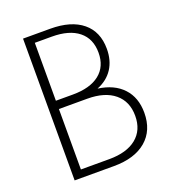

<svg xmlns="http://www.w3.org/2000/svg" viewBox="-136 -853 855 955"><g transform="rotate(-20 291.0 -375.0)"><path d="M303.2 0H95.2V-750.5H238.8Q349.1 -750.5 409.4 -700.9Q469.7 -651.4 469.7 -560.5Q469.7 -499 441.4 -455.6Q413.1 -412.1 358.4 -390.1Q443.4 -378.4 489.7 -328.6Q536.1 -278.8 536.1 -198.2Q536.1 -104.5 474.6 -52.2Q413.1 0 303.2 0ZM293.5 -360.4H143.1V-40.5H293.5Q386.2 -40.5 437.3 -82Q488.3 -123.5 488.3 -199.2Q488.3 -275.4 437 -317.9Q385.7 -360.4 293.5 -360.4ZM232.9 -710.9H143.1V-404.3H232.9Q324.7 -404.3 374.5 -443.8Q424.3 -483.4 424.3 -556.6Q424.3 -630.9 374.5 -670.9Q324.7 -710.9 232.9 -710.9Z"/></g></svg>

Font: Spartan MB Light
Style: Regular
Weight: 300
Designer: Matt Bailey, Mirko Velimirovic
Foundry: Matt Bailey
Version: Version 1.005